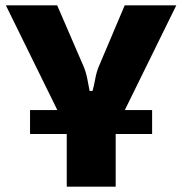

<svg xmlns="http://www.w3.org/2000/svg" viewBox="-20 -517 685 722"><path d="M643 -497 410 -23H235L2 -497H195L294 -268Q303 -247 308 -222Q313 -197 317 -175H328Q334 -197 338.5 -222Q343 -247 352 -268L449 -497ZM415 -132V185H231V-132ZM552 -103V-13H93V-103Z"/></svg>

Font: Exo 2 ExtraBold
Style: Regular
Weight: 800
Designer: Natanael Gama
Foundry: Natanael Gama
Version: Version 2.010